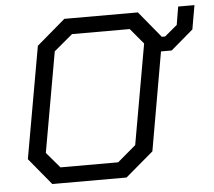

<svg xmlns="http://www.w3.org/2000/svg" viewBox="-51 -766 916 822"><g transform="rotate(-5 407.0 -355.0)"><path d="M814 -710 796 -607 700 -525H654L580 -102L460 0H141L46 -115L131 -595L254 -700H570L663 -587H677L731 -632L744 -710ZM585 -565 529 -632H281L201 -565L125 -135L182 -68H430L509 -135Z"/></g></svg>

Font: Chakra Petch
Style: Italic
Weight: 400
Italic angle: -10°
Designer: Katatrad Aksorn Co.,Ltd.
Foundry: Cadson Demak Co.,Ltd.
Version: Version 1.000; ttfautohint (v1.6)